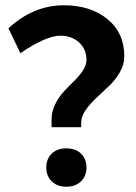

<svg xmlns="http://www.w3.org/2000/svg" viewBox="-20 -698 514 726"><path d="M155 -64Q155 -97 175.5 -117Q196 -137 231 -137Q266 -137 286.5 -117Q307 -97 307 -64Q307 -33 286.5 -12.5Q266 8 231 8Q196 8 175.5 -12.5Q155 -33 155 -64ZM287 -217H175V-247Q175 -276 188.5 -303.5Q202 -331 221.5 -352Q241 -373 260.5 -392Q280 -411 293.5 -431.5Q307 -452 307 -471Q307 -512 279 -537.5Q251 -563 208 -563Q155 -563 57 -497L12 -591Q106 -678 222 -678Q322 -678 386 -626Q450 -574 450 -485Q450 -454 433 -424.5Q416 -395 392 -372.5Q368 -350 344.5 -328Q321 -306 304 -282Q287 -258 287 -234Z"/></svg>

Font: Gantari
Style: Bold
Weight: 700
Designer: Anugrah Pasau
Foundry: Lafontype
Version: Version 1.000